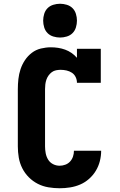

<svg xmlns="http://www.w3.org/2000/svg" viewBox="-20 -995 640 1023"><path d="M298 8Q268 8 238 3Q208 -2 181.5 -15.5Q155 -29 133.5 -50.5Q112 -72 98.5 -99Q85 -126 80 -155.5Q75 -185 75 -215V-520Q75 -547 78 -574Q81 -601 89.5 -626.5Q98 -652 113 -674.5Q128 -697 149.5 -713.5Q171 -730 198 -736.5Q225 -743 251 -743Q271 -743 290 -740Q309 -737 327 -730.5Q345 -724 361 -713Q377 -702 390 -687V-735H517V-554H390Q390 -570 383 -584.5Q376 -599 363 -607.5Q350 -616 334.5 -619.5Q319 -623 303 -623Q291 -623 278.5 -620.5Q266 -618 256 -610.5Q246 -603 238.5 -592.5Q231 -582 227 -570Q223 -558 221.5 -545.5Q220 -533 220 -520V-215Q220 -197 223.5 -178.5Q227 -160 236.5 -144.5Q246 -129 262.5 -120.5Q279 -112 298 -112Q313 -112 328 -117.5Q343 -123 353.5 -134.5Q364 -146 369 -161Q374 -176 374 -192H519Q519 -164 512 -136.5Q505 -109 490.5 -85Q476 -61 454.5 -42Q433 -23 407.5 -12Q382 -1 354 3.5Q326 8 298 8ZM300 -795Q282 -795 264 -800.5Q246 -806 233.5 -818.5Q221 -831 215.5 -849Q210 -867 210 -885Q210 -903 215.5 -921Q221 -939 233.5 -951.5Q246 -964 264 -969.5Q282 -975 300 -975Q318 -975 336 -969.5Q354 -964 366.5 -951.5Q379 -939 384.5 -921Q390 -903 390 -885Q390 -867 384.5 -849Q379 -831 366.5 -818.5Q354 -806 336 -800.5Q318 -795 300 -795Z"/></svg>

Font: Iosevka Slab Heavy Extended
Style: Regular
Weight: 900
Width: 7
Monospace: yes
Designer: Belleve Invis
Foundry: Belleve Invis
Version: Version 11.1.0; ttfautohint (v1.8.3)